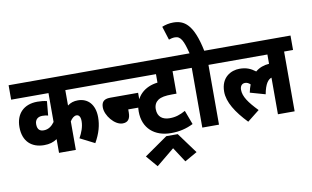

<svg xmlns="http://www.w3.org/2000/svg" viewBox="-105 -1116 2572 1585"><g transform="rotate(-10 1181.5 -323.0)"><path d="M722 -501V-622H0V-501H313V-259C290 -227 261 -205 222 -205C194 -205 168 -216 168 -265C168 -303 191 -325 230 -325C249 -325 265 -323 278 -319L289 -438C266 -444 240 -447 210 -447C94 -447 28 -376 28 -266C28 -144 101 -84 204 -84C249 -84 281 -94 313 -115V0H454V-239C469 -263 488 -280 508 -280C528 -280 542 -264 542 -226C542 -179 524 -132 500 -89L622 -27C665 -102 682 -169 682 -234C682 -340 625 -400 541 -400C506 -400 479 -391 454 -372V-501Z M709 -622V-501H1042V-622ZM938 -254H1042V-375H808C749 -375 734 -346 734 -306C734 -239 806 -148 873 -148C917 -148 938 -174 938 -228Z M1464 -501V-622H992V-501H1214V-430C1108 -418 1020 -349 1020 -221C1020 -81 1115 0 1253 0C1323 0 1382 -14 1440 -43L1396 -161C1351 -136 1313 -123 1263 -123C1206 -123 1162 -150 1162 -217C1162 -251 1176 -275 1198 -290C1224 -307 1259 -313 1317 -313H1353V-501ZM1014 154 1096 250 1247 126 1328 250 1432 191 1305 18H1209Z M1654 -501H1729V-622H1640C1593 -851 1519 -896 1427 -896C1394 -896 1362 -889 1333 -877L1369 -763C1385 -769 1403 -773 1421 -773C1470 -773 1490 -729 1517 -622H1452V-501H1514V0H1654Z M1716 -501H2148V-423C2103 -420 2065 -406 2033 -379C1992 -410 1956 -425 1900 -425C1831 -425 1743 -383 1743 -260C1743 -173 1802 -80 1896 18L1997 -62C1923 -139 1883 -194 1883 -252C1883 -280 1897 -302 1925 -302C1942 -302 1955 -295 1969 -282C1961 -262 1955 -240 1950 -216L2077 -180C2093 -267 2120 -298 2148 -307V0H2288V-501H2363V-622H1716Z"/></g></svg>

Font: Noto Sans Devanagari UI Condensed ExtraBold
Style: Regular
Weight: 800
Width: 3
Designer: Jelle Bosma - Monotype Design Team
Foundry: Monotype Imaging Inc.
Version: Version 2.004